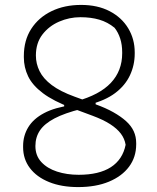

<svg xmlns="http://www.w3.org/2000/svg" viewBox="-20 -741 640 781"><path d="M310 -721Q377 -721 426 -695.5Q475 -670 501.5 -626Q528 -582 528 -528V-523Q528 -476 508.5 -434.5Q489 -393 448.5 -362.5Q408 -332 344 -316L369 -337V-309L290 -329Q385 -355 431 -404Q477 -453 477 -524V-528Q477 -559 469 -584Q461 -609 446 -628Q418 -651 384 -661Q350 -671 307 -671Q262 -671 220.5 -653Q179 -635 152.5 -600.5Q126 -566 126 -515Q126 -482 141 -451.5Q156 -421 190.5 -395Q225 -369 283 -348L368 -317Q410 -302 441 -284.5Q472 -267 493 -248Q514 -229 524 -207Q534 -185 534 -159V-154Q534 -102 505 -63Q476 -24 423 -2Q370 20 298 20Q230 20 179.5 -0.5Q129 -21 101.5 -57.5Q74 -94 74 -142V-147Q74 -189 95 -223.5Q116 -258 159.5 -281Q203 -304 270 -313L241 -295V-324L311 -298Q243 -281 202 -259.5Q161 -238 142.5 -210.5Q124 -183 124 -147Q124 -108 148 -82Q172 -56 212 -43Q252 -30 300 -30Q383 -30 431 -61Q479 -92 491 -152Q487 -177 471.5 -197.5Q456 -218 428 -236Q400 -254 357 -270L271 -302Q197 -330 154.5 -362Q112 -394 94.5 -430.5Q77 -467 77 -508V-513Q77 -577 107 -623.5Q137 -670 189.5 -695.5Q242 -721 310 -721Z"/></svg>

Font: Recursive Casual Light
Style: Regular
Weight: 300
Version: Version 1.047